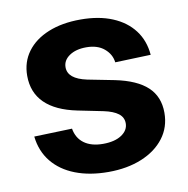

<svg xmlns="http://www.w3.org/2000/svg" viewBox="-67 -603 668 681"><g transform="rotate(-10 267.0 -263.0)"><path d="M489.7 -371.6 361.3 -367.2Q357.9 -396.5 333.7 -417Q309.6 -437.5 269 -437.5Q231.4 -437.5 208 -421.4Q184.6 -405.3 184.6 -380.4Q184.6 -359.4 201.4 -345.5Q218.3 -331.5 252.4 -324.2L349.1 -305.2Q427.2 -289.1 464.6 -253.9Q502 -218.8 502 -161.1Q502 -108.9 472.4 -70.1Q442.9 -31.2 390.6 -9.8Q338.4 11.7 270.5 11.7Q203.1 11.7 151.6 -8.3Q100.1 -28.3 69.3 -66.4Q38.6 -104.5 32.7 -157.7L169.4 -162.1Q175.3 -127.4 200.9 -108.6Q226.6 -89.8 269 -89.8Q311 -89.8 335.7 -106.2Q360.4 -122.6 360.4 -147.9Q360.4 -169.4 342.8 -182.9Q325.2 -196.3 291 -203.6L199.2 -222.2Q122.6 -237.8 84 -275.9Q45.4 -314 45.4 -374Q45.4 -423.8 72.8 -460.7Q100.1 -497.6 149.7 -517.8Q199.2 -538.1 266.1 -538.1Q332 -538.1 380.6 -517.8Q429.2 -497.6 457.3 -460.4Q485.4 -423.3 489.7 -371.6Z"/></g></svg>

Font: Inter Cardless Tabular Bold
Style: Bold
Weight: 700
Designer: Rasmus Andersson
Foundry: rsms
Version: Version 4.000;git-4fc901f